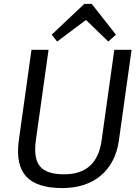

<svg xmlns="http://www.w3.org/2000/svg" viewBox="-20 -955 714 983"><path d="M299 7.9Q168.6 7.9 114 -51.5Q59.4 -111 76.3 -236.1L141.2 -700H228.5L163.3 -234.6Q151.2 -143 185.2 -102.8Q219.1 -62.6 308.6 -62.6Q475.8 -62.6 500 -234.6L565.2 -700H653.7L588.7 -236.1Q580.3 -176.1 556.1 -130.9Q532 -85.6 494.2 -54.5Q456.4 -23.4 406.9 -7.7Q357.4 7.9 299 7.9ZM244.7 -777.5 411.7 -935.1H449.7L573.4 -777.5L534.5 -742.3L401.7 -870.7H443.9L272.6 -742.3Z"/></svg>

Font: Pathway Extreme 8pt Thin 12pt
Style: Italic
Weight: 100
Italic angle: -8°
Version: Version 1.001;gftools[0.9.26]